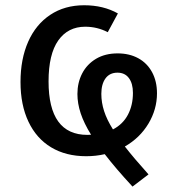

<svg xmlns="http://www.w3.org/2000/svg" viewBox="-20 -573 655 720"><path d="M448.2 -23.6Q482.6 20.5 536.9 81L476.9 126.7Q413.8 58.5 372.8 5.1Q339.5 12.8 303.1 12.8Q227.2 12.8 171.8 -20.5Q116.4 -53.8 86.7 -116.7Q56.9 -179.5 56.9 -265.6Q56.9 -351.3 85.6 -416.4Q114.4 -481.5 168.5 -517.4Q222.6 -553.3 295.4 -553.3Q367.7 -553.3 422.1 -522.6L384.1 -452.3Q344.6 -472.8 299.5 -472.8Q234.9 -472.8 198.5 -421.3Q162.1 -369.7 162.1 -267.7Q162.1 -67.2 307.7 -67.2Q316.9 -67.2 321.5 -67.7Q294.9 -110.8 282.6 -147.9Q270.3 -185.1 270.3 -220.5Q270.3 -263.1 288.2 -297.7Q306.2 -332.3 340.3 -352.6Q374.4 -372.8 421 -372.8Q465.1 -372.8 498.5 -354.6Q531.8 -336.4 550.3 -302.3Q568.7 -268.2 568.7 -223.1Q568.7 -163.1 536.7 -109.5Q504.6 -55.9 448.2 -23.6ZM403.6 -87.7Q441 -107.2 459.7 -142.8Q478.5 -178.5 478.5 -224.6Q478.5 -260 463.3 -280.3Q448.2 -300.5 420.5 -300.5Q391.3 -300.5 375.6 -279Q360 -257.4 360 -221Q360 -188.7 370.3 -156.7Q380.5 -124.6 403.6 -87.7Z"/></svg>

Font: Fira Code Fixed Retina
Style: Regular
Weight: 450
Monospace: yes
Designer: Carrois Corporate, Edenspiekermann AG, Nikita Prokopov
Foundry: Carrois Corporate, Edenspiekermann AG, Nikita Prokopov
Version: Version 5.002